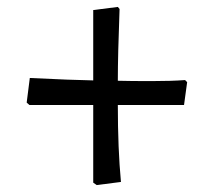

<svg xmlns="http://www.w3.org/2000/svg" viewBox="-20 -515 616 554"><path d="M320 -212Q320 -85 329 10L259 19L249 12V-212H65L57 -219L66 -290Q188 -284 249 -283V-486L320 -495L325 -489Q320 -356 320 -283V-282Q357 -281 416 -281Q475 -281 514 -284L520 -278L511 -212Z"/></svg>

Font: Almendra
Style: Bold
Weight: 700
Designer: Ana Sanfelippo
Foundry: Ana Sanfelippo
Version: Version 1.004